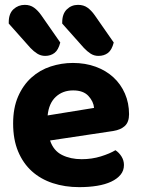

<svg xmlns="http://www.w3.org/2000/svg" viewBox="-20 -755 583 790"><path d="M186 -177Q200 -135 235 -117.5Q270 -100 316 -100Q358 -100 395 -111.5Q432 -123 455 -137Q470 -127 480 -111Q490 -95 490 -76Q490 -53 476 -36Q462 -19 437.5 -7.5Q413 4 379.5 9.5Q346 15 306 15Q247 15 197 -1.5Q147 -18 111 -50.5Q75 -83 54.5 -132Q34 -181 34 -247Q34 -311 54.5 -358Q75 -405 109.5 -436Q144 -467 188.5 -481.5Q233 -496 280 -496Q331 -496 373.5 -480.5Q416 -465 446.5 -437Q477 -409 494 -370Q511 -331 511 -285Q511 -253 494 -237Q477 -221 446 -216ZM281 -383Q238 -383 209.5 -356.5Q181 -330 176 -280L367 -311Q365 -337 344 -360Q323 -383 281 -383ZM16 -658V-664Q16 -699 35.5 -717Q55 -735 82 -735Q104 -735 120 -723.5Q136 -712 150 -692L228 -580Q220 -549 204 -537Q188 -525 166 -525Q148 -525 133 -534.5Q118 -544 105 -558ZM236 -658V-663Q236 -698 255 -716.5Q274 -735 301 -735Q324 -735 340 -723.5Q356 -712 370 -692L448 -580Q440 -549 424 -537Q408 -525 385 -525Q367 -525 352.5 -534.5Q338 -544 325 -558Z"/></svg>

Font: Baloo Thambi 2
Style: Bold
Weight: 700
Designer: Aadarsh Rajan and Ek Type
Foundry: Ek Type
Version: Version 1.640;hotconv 1.0.111;makeotfexe 2.5.65597; ttfautoh